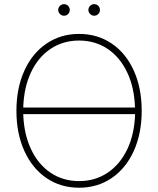

<svg xmlns="http://www.w3.org/2000/svg" viewBox="-20 -877 748 907"><path d="M353.5 9.8Q266.6 9.8 199.5 -35.9Q132.3 -81.5 95 -164.1Q57.6 -246.6 57.6 -353.5Q57.6 -460.4 95 -543Q132.3 -625.5 199.7 -671.1Q267.1 -716.8 353.5 -716.8Q440.4 -716.8 507.6 -671.4Q574.7 -626 612.1 -543.5Q649.4 -460.9 649.4 -353.5Q649.4 -246.6 612.1 -164.1Q574.7 -81.5 507.6 -35.9Q440.4 9.8 353.5 9.8ZM353.5 -21.5Q429.2 -21.5 488 -60.8Q546.9 -100.1 581.1 -171.6Q615.2 -243.2 618.2 -337.9H89.8Q92.8 -244.1 126.5 -172.4Q160.2 -100.6 219 -61Q277.8 -21.5 353.5 -21.5ZM617.7 -369.1Q614.7 -463.9 580.6 -535.6Q546.4 -607.4 487.8 -646.5Q429.2 -685.5 353.5 -685.5Q278.3 -685.5 219.5 -646.5Q160.6 -607.4 126.7 -535.9Q92.8 -464.4 89.8 -369.1ZM254.9 -830.1Q254.9 -841.3 263.2 -849.4Q271.5 -857.4 282.2 -857.4Q293.9 -857.4 301.8 -849.4Q309.6 -841.3 309.6 -830.1Q309.6 -818.8 301.8 -810.8Q293.9 -802.7 282.2 -802.7Q271.5 -802.7 263.2 -811Q254.9 -819.3 254.9 -830.1ZM397.5 -830.1Q397.5 -841.3 405.8 -849.4Q414.1 -857.4 424.8 -857.4Q436.5 -857.4 444.3 -849.4Q452.1 -841.3 452.1 -830.1Q452.1 -818.8 444.3 -810.8Q436.5 -802.7 424.8 -802.7Q414.1 -802.7 405.8 -811Q397.5 -819.3 397.5 -830.1Z"/></svg>

Font: Pretendard JP Thin
Style: Regular
Weight: 100
Designer: Base glyphs from Inter by Rasmus Andersson; Hangeul glyphs from Noto Sans CJK(Source Han Sans) by Jang Soo-young and Kan
Foundry: Kil Hyung-jin
Version: Version 1.309